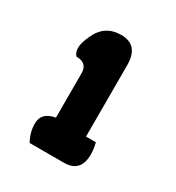

<svg xmlns="http://www.w3.org/2000/svg" viewBox="-92 -590 401 438"><g transform="rotate(30 108.0 -371.0)"><path d="M35 -257Q35 -286 70 -292V-409Q70 -436 41 -436Q34 -443 34 -456Q34 -469 44 -490Q62 -530 105 -530Q151 -530 151 -477V-289H177Q181 -272 181 -259Q181 -212 137 -212H47Q35 -233 35 -257Z"/></g></svg>

Font: Chela One
Style: Regular
Weight: 400
Designer: Miguel Hernandez
Foundry: LatinoType
Version: Version 1.001